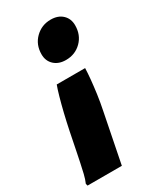

<svg xmlns="http://www.w3.org/2000/svg" viewBox="-196 -611 727 865"><g transform="rotate(-30 167.0 -178.5)"><path d="M-7.6 186.8 -10.4 176Q-2.4 158 3.7 133Q9.8 107.9 15.3 81Q20.8 54.1 25.6 30.8L45.2 -66.8Q54.1 -109.7 63.9 -150.5Q73.8 -191.3 83.2 -224.5Q92.6 -257.8 100 -277.2H247.6Q247 -254.8 243.9 -221.1Q240.7 -187.4 235.3 -147.8Q229.8 -108.2 221.2 -66.8L170.8 186.8ZM191.8 -351.6Q154.2 -351.6 131.3 -372.9Q108.4 -394.3 108.4 -428.8Q108.4 -478.9 141.5 -511.4Q174.7 -544 221.8 -544Q260 -544 282.6 -522.6Q305.2 -501.3 305.2 -466.8Q305.2 -416.7 272.7 -384.1Q240.2 -351.6 191.8 -351.6Z"/></g></svg>

Font: Kufam
Style: Italic
Weight: 400
Italic angle: -11°
Designer: Artur Schmal
Foundry: Original Type
Version: Version 1.301; ttfautohint (v1.8.3)